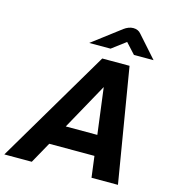

<svg xmlns="http://www.w3.org/2000/svg" viewBox="-173 -983 977 1087"><g transform="rotate(15 315.5 -440.0)"><path d="M-47 0 348 -668H508L619 0H464L448 -124H183L114 0ZM248 -243H433L398 -514ZM254 -734 420 -860Q432 -869 446 -874.5Q460 -880 474 -880Q488 -880 499.5 -875Q511 -870 519 -860L631 -734H516L460 -795L379 -734Z"/></g></svg>

Font: Atkinson Hyperlegible Next
Style: Bold Italic
Weight: 700
Italic angle: -12°
Designer: Elliott Scott, Megan Eiswerth, Linus Boman, Theodore Petrosky, Letters from Sweden
Foundry: Applied Design Works, Letters from Sweden
Version: Version 2.001